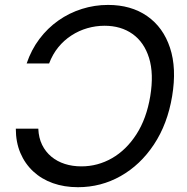

<svg xmlns="http://www.w3.org/2000/svg" viewBox="-20 -758 768 788"><path d="M299.8 10.3Q243.7 10.3 197 -6.3Q150.4 -22.9 116.5 -54.4Q82.5 -85.9 63.7 -130.1Q44.9 -174.3 44.9 -230H137.2Q138.7 -192.4 152.8 -163.6Q167 -134.8 190.9 -115Q214.8 -95.2 246.1 -85.2Q277.3 -75.2 314 -75.2Q381.3 -75.2 439.9 -108.9Q498.5 -142.6 540 -207Q581.5 -271.5 596.7 -363.3Q611.8 -455.6 591.8 -520Q571.8 -584.5 524.2 -618.4Q476.6 -652.3 409.2 -652.3Q373 -652.3 338.4 -642.3Q303.7 -632.3 273.2 -612.5Q242.7 -592.8 219.2 -564Q195.8 -535.2 181.6 -497.6H89.4Q108.4 -553.7 141.8 -598.1Q175.3 -642.6 219.7 -673.8Q264.2 -705.1 316.2 -721.4Q368.2 -737.8 423.3 -737.8Q518.1 -737.8 584 -691.9Q649.9 -646 677.7 -562Q705.6 -478 686.5 -363.3Q667.5 -249 611.8 -165Q556.2 -81.1 475.3 -35.4Q394.5 10.3 299.8 10.3Z"/></svg>

Font: Inter 17pt
Style: Italic
Weight: 400
Italic angle: -9.3988°
Version: Version 4.001;git-66647c0bb